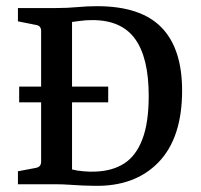

<svg xmlns="http://www.w3.org/2000/svg" viewBox="-20 -596 650 621"><path d="M42 -316H330V-265H42ZM294 -576Q435 -576 502 -507.5Q569 -439 569 -303Q569 -150 492.5 -71Q416 8 284 5Q268 5 247 4Q226 3 204 1.5Q182 0 164 0H38V-42L96 -53Q113 -56 113 -73V-496Q113 -512 98 -515L38 -527V-570H162Q199 -570 230 -573Q261 -576 294 -576ZM289 -41Q344 -43 382 -67.5Q420 -92 440.5 -145.5Q461 -199 461 -286Q461 -409 417 -470Q373 -531 279 -531Q257 -531 240 -528.5Q223 -526 213 -525V-48Q227 -44 249.5 -42Q272 -40 289 -41Z"/></svg>

Font: Yrsa Medium
Style: Regular
Weight: 500
Designer: Anna Giedrys (Yrsa+Rasa design), David Brezina (Yrsa art-direction, Rasa art-direction, design)
Foundry: Rosetta Type Foundry
Version: Version 2.004